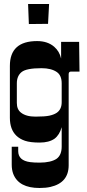

<svg xmlns="http://www.w3.org/2000/svg" viewBox="-20 -711 441 968"><path d="M337.9 -350.1Q326.2 -350.1 326.2 -336.9V122.1Q326.2 210.4 234.4 231.4Q210.9 236.8 179.2 236.8Q74.7 236.8 46.9 166Q39.1 145.5 39.1 119.1V28.8H71.8V50.8Q71.8 98.6 132.3 106.4Q151.4 108.9 179.7 108.9Q208 108.9 230.2 103.8Q252.4 98.6 266.1 88.9Q291 70.3 291 27.8V-69.8Q279.8 -30.3 254.9 -11.7Q227.1 7.8 179.9 7.8Q132.8 7.8 106.2 -1.2Q79.6 -10.3 62.5 -26.9Q29.8 -58.6 29.8 -117.2V-378.9Q29.8 -503.9 167 -503.9Q220.2 -503.9 253.4 -475.1Q279.8 -452.1 288.1 -416V-500H378.9L380.9 -350.1ZM64.9 -291V-191.9Q64.9 -159.2 85.9 -143.1Q111.3 -123 158.9 -123Q206.5 -123 229 -127.9Q251.5 -132.8 265.6 -142.1Q291 -159.2 291 -195.8V-291Q291 -330.6 266.6 -347.7Q238.3 -367.2 189.5 -367.2Q112.8 -367.2 88.9 -347.7Q64.9 -328.1 64.9 -291ZM227.5 -690.9 222.2 -590.8 125.5 -589.8 121.6 -690.9Z"/></svg>

Font: Smokum
Style: Regular
Weight: 400
Designer: Astigmatic (AOETI)
Foundry: Astigmatic (AOETI)
Version: Version 1.001